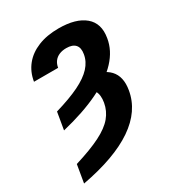

<svg xmlns="http://www.w3.org/2000/svg" viewBox="-181 -669 923 999"><g transform="rotate(-30 280.5 -170.0)"><path d="M79.6 -78.6 97.2 -182.1Q185.5 -208 242.7 -235.8Q299.8 -263.7 330.3 -296.9Q360.8 -330.1 367.2 -370.6Q373.5 -406.7 356.9 -425.3Q340.3 -443.8 303.2 -443.8Q278.8 -443.8 260.3 -435.8Q241.7 -427.7 230.5 -412.6Q219.2 -397.5 215.8 -376H70.8Q79.6 -430.7 111.6 -470.2Q143.6 -509.8 196.5 -531.2Q249.5 -552.7 319.8 -552.7Q423.8 -552.7 476.1 -508.5Q528.3 -464.4 514.2 -382.3Q503.4 -314 450.4 -257.1Q397.5 -200.2 304.7 -155.3Q211.9 -110.4 79.6 -78.6ZM279.8 -196.3 322.8 -257.8Q409.7 -252.4 449.5 -210Q489.3 -167.5 476.1 -90.8Q457 22.9 345.5 99.1Q233.9 175.3 31.7 212.9L49.8 106Q147 76.2 206.1 46.4Q265.1 16.6 294.7 -18.8Q324.2 -54.2 332 -99.6Q339.4 -142.6 324.7 -168.5Q310.1 -194.3 279.8 -196.3Z"/></g></svg>

Font: Inter 24pt
Style: Bold Italic
Weight: 700
Italic angle: -9.3988°
Version: Version 4.001;git-66647c0bb